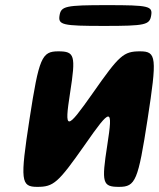

<svg xmlns="http://www.w3.org/2000/svg" viewBox="-20 -728 619 748"><path d="M342 -366C238 -218 230 -218 253 -366C276 -513 271 -528 207 -528C143 -528 132 -504 95 -264C58 -24 61 0 125 0C189 0 206 -15 310 -163C413 -311 421 -311 398 -163C375 -15 379 0 444 0C508 0 518 -24 555 -264C592 -504 590 -528 526 -528C461 -528 445 -513 342 -366ZM569 -668C575 -704 560 -708 398 -708C235 -708 218 -704 212 -668C206 -631 222 -627 385 -627C547 -627 563 -631 569 -668Z"/></svg>

Font: Asimov Print
Style: AIt
Weight: 500
Designer: Google
Version: Version 2.000980: 2014